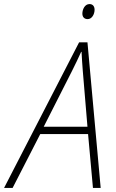

<svg xmlns="http://www.w3.org/2000/svg" viewBox="-77 -924 571 944"><path d="M354 -830C375 -830 388 -854 388 -876C388 -892 380 -904 363 -904C340 -904 328 -878 328 -857C328 -840 338 -830 354 -830ZM-57 0H-15L121 -265H356L380 0H418L353 -716H312ZM138 -301 277 -575C294 -609 309 -640 322 -669H324C325 -640 328 -606 330 -576L353 -301Z"/></svg>

Font: Noto Sans SemiCondensed ExtraLight
Style: Italic
Weight: 200
Width: 4
Italic angle: -12°
Designer: Monotype Design Team
Foundry: Monotype Imaging Inc.
Version: Version 2.013